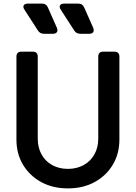

<svg xmlns="http://www.w3.org/2000/svg" viewBox="-20 -1031 752 1063"><path d="M356 12Q272 12 208 -23Q144 -58 107.5 -119Q71 -180 71 -258V-717Q71 -745 99 -745H161Q189 -745 189 -717V-263Q189 -214 210 -176Q231 -138 269 -117Q307 -96 356 -96Q405 -96 443 -117Q481 -138 502.5 -176Q524 -214 524 -263V-717Q524 -745 552 -745H613Q641 -745 641 -717V-258Q641 -180 604.5 -119Q568 -58 504 -23Q440 12 356 12ZM224 -844Q201 -844 190 -862L115 -978Q106 -992 111.5 -1001.5Q117 -1011 134 -1011H213Q236 -1011 245 -990L295 -877Q301 -862 295 -853Q289 -844 273 -844ZM425 -844Q402 -844 391 -862L316 -978Q307 -992 312.5 -1001.5Q318 -1011 335 -1011H414Q437 -1011 446 -990L496 -877Q502 -862 496 -853Q490 -844 474 -844Z"/></svg>

Font: Pitagon Sans Text SemiBold
Style: Regular
Weight: 600
Designer: Travis Tran
Foundry: Pitagon
Version: Version 1.001; ttfautohint (v1.8.4.7-5d5b);gftools[0.9.26]